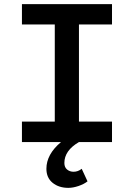

<svg xmlns="http://www.w3.org/2000/svg" viewBox="-20 -680 640 919"><path d="M307.1 219.2Q261.7 219.2 231.9 195.1Q202.1 170.9 202.1 127.9Q202.1 58.6 272 0H85V-98.1H242.2V-563H85V-660.2H516.1V-563H357.9V-98.1H516.1V0H357.9Q288.1 40.5 288.1 100.1Q288.1 120.6 301 131.3Q314 142.1 332 142.1Q353.5 142.1 371.1 127.9L398.9 188Q382.3 201.2 356 210.2Q329.6 219.2 307.1 219.2Z"/></svg>

Font: Office Code Pro Medium
Style: Regular
Weight: 500
Designer: Nathan Rutzky & Paul D. Hunt
Foundry: Adobe Systems Incorporated
Version: Version 1.004;PS 001.004;hotconv 1.0.70;makeotf.lib2.5.58329